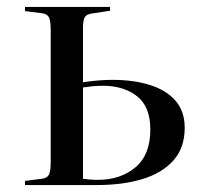

<svg xmlns="http://www.w3.org/2000/svg" viewBox="-20 -533 582 553"><path d="M52 0V-12L100 -18Q116 -20 121 -30Q126 -40 126 -66V-447Q126 -473 121 -483Q116 -493 100 -495L52 -501V-513H297V-502L244 -494Q229 -492 224 -483Q219 -474 219 -451V-296Q238 -299 260 -301Q282 -303 304 -303Q364 -303 411 -288.5Q458 -274 485 -243.5Q512 -213 512 -165Q512 -108 480 -71.5Q448 -35 391 -17.5Q334 0 259 0ZM262 -15Q327 -15 370 -51Q413 -87 413 -160Q413 -226 374.5 -256Q336 -286 276 -286Q260 -286 245.5 -284.5Q231 -283 219 -281V-18Q227 -17 238 -16Q249 -15 262 -15Z"/></svg>

Font: Display Regular
Style: Regular
Weight: 400
Designer: Latin by Veronika Burian and Jose Scaglione. Greek by Irene Vlachou. Cyrillic by Vera Evstafieva.
Foundry: TypeTogether
Version: Version 3.002